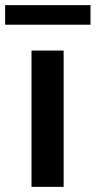

<svg xmlns="http://www.w3.org/2000/svg" viewBox="-63 -727 372 747"><path d="M59.6 -530.3H184.6V0H59.6ZM289.1 -630.9H-43V-707H289.1Z"/></svg>

Font: Pretendard JP SemiBold
Style: Regular
Weight: 600
Designer: Base glyphs from Inter by Rasmus Andersson; Hangeul glyphs from Noto Sans CJK(Source Han Sans) by Jang Soo-young and Kan
Foundry: Kil Hyung-jin
Version: Version 1.309